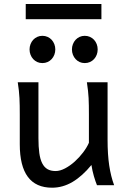

<svg xmlns="http://www.w3.org/2000/svg" viewBox="-20 -896 619 929"><path d="M231.9 12.2Q75.7 12.2 75.7 -197.8V-341.8Q75.7 -365.2 75.4 -384.3Q75.2 -403.3 74.2 -421.1Q73.2 -439 71.3 -457.5Q69.3 -476.1 65.9 -498H166V-227.1Q166 -185.5 170.2 -155.5Q174.3 -125.5 184.1 -106.2Q193.8 -86.9 209.7 -77.6Q225.6 -68.4 249 -68.4Q270.5 -68.4 294.9 -81.3Q319.3 -94.2 341.6 -114.3Q363.8 -134.3 382.1 -158.4Q400.4 -182.6 410.2 -205.1V-341.8Q410.2 -365.7 409.9 -385Q409.7 -404.3 408.7 -421.9Q407.7 -439.5 405.8 -457.5Q403.8 -475.6 400.4 -498H500.5V-219.7Q500.5 -148.4 508.5 -95Q516.6 -41.5 532.2 0H449.2Q445.8 -8.3 441.9 -19.5Q438 -30.8 434.3 -43.5Q430.7 -56.2 427.5 -70.1Q424.3 -84 422.4 -97.7Q377.9 -43.5 330.8 -15.6Q283.7 12.2 231.9 12.2ZM328.1 -656.7Q328.1 -670.4 332.8 -682.4Q337.4 -694.3 345.7 -703.4Q354 -712.4 365.2 -717.5Q376.5 -722.7 390.1 -722.7Q403.8 -722.7 415.3 -717.5Q426.8 -712.4 435.1 -703.4Q443.4 -694.3 448 -682.4Q452.6 -670.4 452.6 -656.7Q452.6 -643.1 448 -631.1Q443.4 -619.1 435.1 -610.1Q426.8 -601.1 415.3 -595.9Q403.8 -590.8 390.1 -590.8Q376.5 -590.8 365.2 -595.9Q354 -601.1 345.7 -610.1Q337.4 -619.1 332.8 -631.1Q328.1 -643.1 328.1 -656.7ZM123 -656.7Q123 -670.4 127.7 -682.4Q132.3 -694.3 140.6 -703.4Q148.9 -712.4 160.2 -717.5Q171.4 -722.7 185.1 -722.7Q198.7 -722.7 210.2 -717.5Q221.7 -712.4 230 -703.4Q238.3 -694.3 242.9 -682.4Q247.6 -670.4 247.6 -656.7Q247.6 -643.1 242.9 -631.1Q238.3 -619.1 230 -610.1Q221.7 -601.1 210.2 -595.9Q198.7 -590.8 185.1 -590.8Q171.4 -590.8 160.2 -595.9Q148.9 -601.1 140.6 -610.1Q132.3 -619.1 127.7 -631.1Q123 -643.1 123 -656.7ZM104.5 -876.5H470.7V-803.2H104.5Z"/></svg>

Font: Andika DR AuSIL
Style: Regular
Weight: 400
Designer: Annie Olsen & Victor Gaultney
Foundry: SIL International
Version: Version 0.003